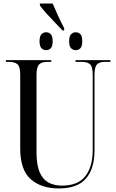

<svg xmlns="http://www.w3.org/2000/svg" viewBox="-20 -1053 656 1083"><path d="M333 -881Q312 -903 287 -929Q262 -955 240 -979.5Q218 -1004 205 -1022V-1033H277Q290 -1003 307 -965.5Q324 -928 342 -894V-881ZM240 -770Q225 -770 214 -781Q203 -792 203 -820Q203 -849 214 -860Q225 -871 240 -871Q256 -871 266.5 -860Q277 -849 277 -820Q277 -792 266.5 -781Q256 -770 240 -770ZM407 -770Q392 -770 381 -781Q370 -792 370 -820Q370 -849 381 -860Q392 -871 407 -871Q423 -871 433.5 -860Q444 -849 444 -820Q444 -792 433.5 -781Q423 -770 407 -770ZM312 10Q213 10 153.5 -42Q94 -94 94 -216V-632Q94 -676 79 -690Q64 -704 31 -704H13V-714H269V-704H249Q215 -704 200.5 -689.5Q186 -675 186 -629V-193Q186 -123 203.5 -82Q221 -41 253.5 -23.5Q286 -6 329 -6Q420 -6 461.5 -59.5Q503 -113 503 -206V-631Q503 -676 488.5 -690Q474 -704 440 -704H406V-714H603V-704H573Q541 -704 527 -689.5Q513 -675 513 -629V-205Q513 -101 464.5 -45.5Q416 10 312 10Z"/></svg>

Font: Noto Serif Display Condensed
Style: Regular
Weight: 400
Width: 3
Designer: Monotype Design Team
Foundry: Monotype Imaging Inc.
Version: Version 2.009